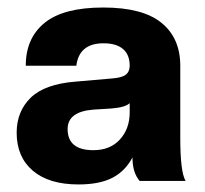

<svg xmlns="http://www.w3.org/2000/svg" viewBox="-20 -742 539 506"><path d="M187 -255.9Q108.9 -255.9 66.4 -292.2Q23.9 -328.6 23.9 -392.1Q23.9 -448.2 60.8 -484.4Q97.7 -520.5 179.2 -526.9L274.9 -535.2Q301.3 -537.1 311.5 -545.2Q321.8 -553.2 321.8 -568.8Q321.8 -597.7 304.2 -612.8Q286.6 -627.9 252.9 -627.9Q188.5 -627.9 181.2 -568.8H47.9Q47.9 -641.6 97.7 -681.9Q147.5 -722.2 252 -722.2Q356 -722.2 405.5 -681.9Q455.1 -641.6 455.1 -568.8V-378.9Q455.1 -288.1 469.2 -265.1H348.1Q329.1 -287.1 329.1 -327.1Q310.1 -291 276.1 -273.4Q242.2 -255.9 187 -255.9ZM226.1 -346.2Q270.5 -346.2 296.1 -374.5Q321.8 -402.8 321.8 -445.8V-470.2Q310.5 -459 273.9 -456.1L226.1 -453.1Q158.2 -447.8 158.2 -401.9Q158.2 -346.2 226.1 -346.2Z"/></svg>

Font: Creato Display ExtraBold
Style: Regular
Weight: 800
Version: Version 1.000